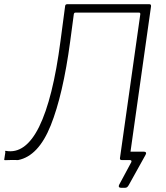

<svg xmlns="http://www.w3.org/2000/svg" viewBox="-42 -762 788 914"><path d="M534 132Q527 132 524.5 128Q522 124 525 118L583 10Q585 5 583 2.5Q581 0 576 0H543L565 -53Q564 -40 572 -40H643Q650 -40 652.5 -36Q655 -32 651 -25L571 119Q567 126 563 129Q559 132 553 132ZM620 -702H317Q310 -702 309 -692L268 -733Q269 -742 278 -742H669Q678 -742 677 -732L575 -10Q574 -5 572 -2.5Q570 0 565 0H538Q528 0 529 -9L626 -695Q626 -702 620 -702ZM-22 -2 -17 -34Q-16 -39 -17.5 -41.5Q-19 -44 -15 -44Q32 -35 72 -64Q112 -93 144.5 -159Q177 -225 202.5 -327Q228 -429 246 -567L268 -733L314 -729L292 -564Q258 -311 199.5 -165Q141 -19 44 0Q13 -1 -1 0Q-15 1 -18.5 0.5Q-22 0 -22 -2Z"/></svg>

Font: Libre Franklin Thin
Style: Italic
Weight: 100
Italic angle: -8°
Designer: Pablo Impallari, Rodrigo Fuenzalida, Nhung Nguyen
Foundry: Impallari Type
Version: Version 3.000